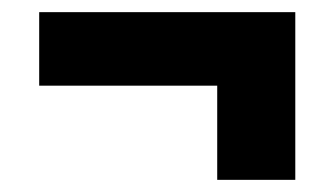

<svg xmlns="http://www.w3.org/2000/svg" viewBox="-20 -390 550 316"><path d="M466 -94H337.5V-325.5H466ZM44.5 -249V-370H466V-249Z"/></svg>

Font: Anek Gujarati
Style: Bold
Weight: 700
Version: Version 1.003